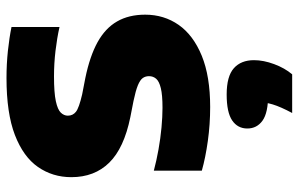

<svg xmlns="http://www.w3.org/2000/svg" viewBox="-180 -462 897 576"><g transform="rotate(-90 268.0 -174.5)"><path d="M234.5 8Q182.5 8 132.5 1Q82.5 -6 43.5 -17V-161Q73.5 -153 107 -147Q140.5 -141 173 -138Q205.5 -135 232 -135Q270.5 -135 291 -140Q311.5 -145 319.2 -154Q327 -163 327 -175.5Q327 -186 321.5 -194Q316 -202 299.8 -208.8Q283.5 -215.5 252.5 -222L204 -231.5Q111 -250.5 67.5 -294.8Q24 -339 24 -408.5Q24 -464.5 54.5 -508.5Q85 -552.5 150.5 -577.8Q216 -603 321.5 -603Q363 -603 403 -598.8Q443 -594.5 474.5 -588V-444Q441 -451.5 403 -456Q365 -460.5 326.5 -460.5Q277.5 -460.5 252 -455Q226.5 -449.5 217.5 -440Q208.5 -430.5 208.5 -419Q208.5 -404 220 -394.8Q231.5 -385.5 272.5 -376L321.5 -366.5Q387 -353 429 -329.8Q471 -306.5 491.2 -271.2Q511.5 -236 511.5 -187Q511.5 -130.5 480.8 -86.5Q450 -42.5 388.2 -17.2Q326.5 8 234.5 8ZM216.5 254Q235 219.5 242.2 195.8Q249.5 172 249.5 146L285.5 182H272.5Q217 182 193.5 165Q170 148 170 119.5Q170 90.5 194.2 74Q218.5 57.5 272 57.5Q326.5 57.5 350.8 79Q375 100.5 375 139.5Q375 168 363.2 199.8Q351.5 231.5 332.5 254Z"/></g></svg>

Font: Encode Sans SC ExtraBold
Style: Regular
Weight: 800
Version: Version 3.002